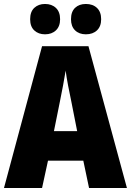

<svg xmlns="http://www.w3.org/2000/svg" viewBox="-20 -948 660 968"><path d="M429 0 400 -138H222L192 0H0L192 -715H426L620 0ZM340 -434Q332 -471 323.5 -515.5Q315 -560 311 -592Q306 -561 298 -517.5Q290 -474 282 -436L252 -287H369ZM132 -851Q132 -889 153 -908.5Q174 -928 207 -928Q241 -928 262 -908Q283 -888 283 -851Q283 -815 262 -795Q241 -775 207 -775Q174 -775 153 -794.5Q132 -814 132 -851ZM338 -851Q338 -889 358.5 -908.5Q379 -928 413 -928Q448 -928 469 -908Q490 -888 490 -851Q490 -815 469 -795Q448 -775 413 -775Q379 -775 358.5 -795Q338 -815 338 -851Z"/></svg>

Font: Noto Sans Ethiopic Condensed Black
Style: Regular
Weight: 900
Width: 3
Designer: Monotype Design Team
Foundry: Monotype Imaging Inc.
Version: Version 2.102; ttfautohint (v1.8.4.7-5d5b)